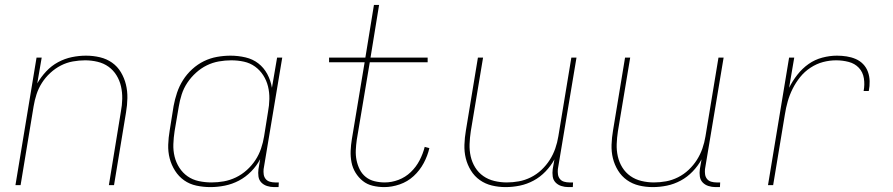

<svg xmlns="http://www.w3.org/2000/svg" viewBox="-20 -755 3640 783"><path d="M43 0 129 -520H150L132 -415Q147 -441 168.5 -464Q190 -487 217 -501.5Q244 -516 273 -522Q302 -528 331 -528Q360 -528 387.5 -521.5Q415 -515 437 -499.5Q459 -484 473 -460.5Q487 -437 493.5 -410.5Q500 -384 499.5 -355Q499 -326 494 -297L445 0H424L473 -300Q478 -326 478.5 -352Q479 -378 473.5 -402.5Q468 -427 455 -448Q442 -469 422.5 -483Q403 -497 378 -503Q353 -509 327 -509Q303 -509 277.5 -504.5Q252 -500 228.5 -488Q205 -476 185 -457.5Q165 -439 151 -417Q137 -395 129 -370.5Q121 -346 117 -321L64 0Z M838 8Q809 8 781 2Q753 -4 731 -19.5Q709 -35 694 -58.5Q679 -82 672 -109Q665 -136 666 -165Q667 -194 672 -223L688 -323Q693 -350 702 -377Q711 -404 726.5 -428.5Q742 -453 764 -473Q786 -493 811.5 -505.5Q837 -518 865 -523Q893 -528 920 -528Q951 -528 981 -521Q1011 -514 1033.5 -496.5Q1056 -479 1070 -453Q1084 -427 1089 -397L1110 -520H1131L1055 -65Q1054 -54 1055.5 -43.5Q1057 -33 1063.5 -25Q1070 -17 1080.5 -14Q1091 -11 1102 -11H1117L1116 8H1098Q1083 8 1069 3.5Q1055 -1 1045.5 -11Q1036 -21 1034 -35.5Q1032 -50 1034 -65L1041 -106Q1027 -79 1004.5 -56Q982 -33 954.5 -18.5Q927 -4 897 2Q867 8 838 8ZM843 -11Q868 -11 893 -15.5Q918 -20 942 -31.5Q966 -43 986.5 -61.5Q1007 -80 1021.5 -102Q1036 -124 1044.5 -149Q1053 -174 1057 -199L1073 -299Q1078 -325 1078.5 -351.5Q1079 -378 1073 -402.5Q1067 -427 1053.5 -448Q1040 -469 1020 -483.5Q1000 -498 975 -503.5Q950 -509 923 -509Q898 -509 872.5 -504.5Q847 -500 823.5 -488.5Q800 -477 779.5 -458.5Q759 -440 744 -417.5Q729 -395 721 -370Q713 -345 709 -320L692 -220Q688 -194 687 -167.5Q686 -141 692 -116.5Q698 -92 711.5 -71Q725 -50 745 -36Q765 -22 790.5 -16.5Q816 -11 843 -11Z M1547 8Q1523 8 1500 2.5Q1477 -3 1459.5 -17Q1442 -31 1430 -50.5Q1418 -70 1413.5 -93Q1409 -116 1410 -140Q1411 -164 1415 -188L1467 -501H1322V-520H1470L1505 -735H1526L1491 -520H1724V-501H1488L1435 -185Q1432 -164 1431 -143Q1430 -122 1434 -102Q1438 -82 1447 -64Q1456 -46 1471.5 -33.5Q1487 -21 1507.5 -16Q1528 -11 1549 -11Q1577 -11 1605 -21.5Q1633 -32 1655 -53Q1677 -74 1691 -101Q1705 -128 1712 -156L1731 -151Q1724 -120 1708 -90Q1692 -60 1667 -37Q1642 -14 1610 -3Q1578 8 1547 8Z M2042 8Q2013 8 1986 1.5Q1959 -5 1937 -20.5Q1915 -36 1900.5 -59.5Q1886 -83 1879.5 -109.5Q1873 -136 1874 -165Q1875 -194 1880 -223L1929 -520H1950L1900 -220Q1896 -194 1895 -168Q1894 -142 1899.5 -117.5Q1905 -93 1918 -72Q1931 -51 1951 -37Q1971 -23 1996 -17Q2021 -11 2047 -11Q2071 -11 2096 -15.5Q2121 -20 2145 -32Q2169 -44 2188.5 -62.5Q2208 -81 2222 -103Q2236 -125 2244.5 -149.5Q2253 -174 2257 -199L2310 -520H2331L2255 -65Q2254 -54 2255.5 -43.5Q2257 -33 2263.5 -25Q2270 -17 2280.5 -14Q2291 -11 2302 -11H2317L2316 8H2298Q2283 8 2269 3.5Q2255 -1 2245.5 -11Q2236 -21 2234 -35.5Q2232 -50 2234 -65L2241 -105Q2227 -79 2205 -56Q2183 -33 2156 -18.5Q2129 -4 2100 2Q2071 8 2042 8Z M2642 8Q2613 8 2586 1.5Q2559 -5 2537 -20.5Q2515 -36 2500.5 -59.5Q2486 -83 2479.5 -109.5Q2473 -136 2474 -165Q2475 -194 2480 -223L2529 -520H2550L2500 -220Q2496 -194 2495 -168Q2494 -142 2499.5 -117.5Q2505 -93 2518 -72Q2531 -51 2551 -37Q2571 -23 2596 -17Q2621 -11 2647 -11Q2671 -11 2696 -15.5Q2721 -20 2745 -32Q2769 -44 2788.5 -62.5Q2808 -81 2822 -103Q2836 -125 2844.5 -149.5Q2853 -174 2857 -199L2910 -520H2931L2855 -65Q2854 -54 2855.5 -43.5Q2857 -33 2863.5 -25Q2870 -17 2880.5 -14Q2891 -11 2902 -11H2917L2916 8H2898Q2883 8 2869 3.5Q2855 -1 2845.5 -11Q2836 -21 2834 -35.5Q2832 -50 2834 -65L2841 -105Q2827 -79 2805 -56Q2783 -33 2756 -18.5Q2729 -4 2700 2Q2671 8 2642 8Z M3112 0 3198 -520H3219L3198 -397Q3212 -425 3232 -450.5Q3252 -476 3277.5 -494Q3303 -512 3333.5 -520Q3364 -528 3393 -528Q3413 -528 3432.5 -525Q3452 -522 3469.5 -514.5Q3487 -507 3500 -493.5Q3513 -480 3519.5 -462Q3526 -444 3526.5 -424Q3527 -404 3523 -384H3502Q3507 -410 3503 -435.5Q3499 -461 3482.5 -478.5Q3466 -496 3441 -502.5Q3416 -509 3390 -509Q3363 -509 3336.5 -502Q3310 -495 3285.5 -479Q3261 -463 3243 -440.5Q3225 -418 3212.5 -393Q3200 -368 3192.5 -341.5Q3185 -315 3181 -289L3133 0Z"/></svg>

Font: Iosevka Thin Extended
Style: Italic
Weight: 100
Width: 7
Italic angle: -9°
Monospace: yes
Designer: Belleve Invis
Foundry: Belleve Invis
Version: Version 32.5.0; ttfautohint (v1.8.4)